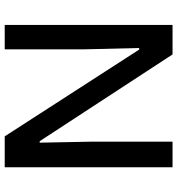

<svg xmlns="http://www.w3.org/2000/svg" viewBox="12 -782 769 834"><g transform="rotate(-90 397.0 -364.5)"><path d="M87.9 0V-729H222.2L599.1 -145H606L600.1 -389.2V-729H706.1V0H578.1L201.2 -577.1H194.8L199.2 -350.1V0Z"/></g></svg>

Font: Lumene Sans Medium
Style: Regular
Weight: 500
Designer: Deni Anggara
Version: Version 1.003;Glyphs 3.1.2 (3151)